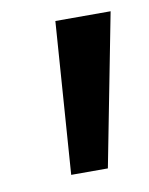

<svg xmlns="http://www.w3.org/2000/svg" viewBox="-49 -668 308 397"><g transform="rotate(-10 104.5 -469.5)"><path d="M93 -629H209L147 -310H70Z"/></g></svg>

Font: Yrsa
Style: Bold Italic
Weight: 700
Italic angle: -7.10001°
Version: Version 2.004